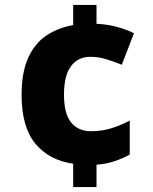

<svg xmlns="http://www.w3.org/2000/svg" viewBox="-20 -744 618 774"><path d="M369 -648Q414 -646 452 -635.5Q490 -625 520 -610L471 -483Q436 -497 406 -506Q376 -515 345 -515Q294 -515 266 -477Q238 -439 238 -363Q238 -285 267 -250Q296 -215 346 -215Q390 -215 427.5 -226.5Q465 -238 503 -258V-121Q472 -104 440 -93.5Q408 -83 369 -80V10H275V-84Q178 -98 122.5 -165Q67 -232 67 -362Q67 -451 93 -509.5Q119 -568 166 -600Q213 -632 275 -643V-724H369Z"/></svg>

Font: Noto Sans ExtraBold
Style: Regular
Weight: 800
Designer: Monotype Design Team
Foundry: Monotype Imaging Inc.
Version: Version 2.007